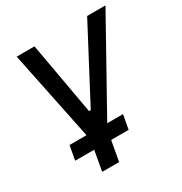

<svg xmlns="http://www.w3.org/2000/svg" viewBox="-168 -645 920 970"><g transform="rotate(-30 292.0 -160.0)"><path d="M173 0H74L59 83H170L149 200H248L269 83H371L386 0H294L584 -520H477L255 -99H245L170 -520H66Z"/></g></svg>

Font: Fixel Display 20240404 Medium
Style: Italic
Weight: 500
Italic angle: -10°
Designer: AlfaBravo + MacPaw
Foundry: Kyrylo Tkachov, Marchela Mozhyna, Serhii Makarenko, Maria Weinstein, Zakhar Kryvoshyya
Version: Version 1.211;Glyphs 3.2 (3225)